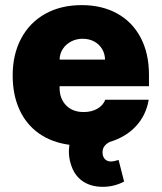

<svg xmlns="http://www.w3.org/2000/svg" viewBox="-20 -557 629 747"><path d="M254.9 79.1Q248 57.1 248 32.2Q248 22.9 250 6.3Q181.2 -2.9 131.6 -37.8Q82 -72.8 55.7 -130.4Q29.3 -188 29.3 -263.7Q29.3 -345.2 62.3 -407.2Q95.2 -469.2 156 -503.2Q216.8 -537.1 297.9 -537.1Q376.5 -537.1 435.5 -504.6Q494.6 -472.2 527.1 -410.9Q559.6 -349.6 559.6 -265.6V-221.7H211.9V-214.8Q211.9 -173.3 237.1 -147.2Q262.2 -121.1 305.7 -121.1Q335.9 -121.1 358.4 -133.8Q380.9 -146.5 389.6 -168.9H558.6Q548.3 -108.4 508.8 -65.9Q469.2 -23.4 405.8 -4.4Q392.1 3.4 385.5 12.9Q378.9 22.5 378.9 35.2Q378.9 52.2 387.9 61.8Q397 71.3 411.1 71.3Q418.9 71.3 426.8 69.1Q434.6 66.9 441.4 65.4L462.9 149.4Q423.8 169.9 379.9 169.9Q332 169.9 299.6 146.5Q267.1 123 254.9 79.1ZM388.7 -325.2Q388.2 -348.6 376.7 -367.2Q365.2 -385.7 345.7 -396Q326.2 -406.2 301.8 -406.2Q277.3 -406.2 257.1 -395.8Q236.8 -385.3 224.6 -366.9Q212.4 -348.6 211.9 -325.2Z"/></svg>

Font: Pretendard Std Black
Style: Regular
Weight: 900
Designer: Base glyphs from Inter by Rasmus Andersson; Hangeul glyphs from Noto Sans CJK(Source Han Sans) by Jang Soo-young and Kan
Foundry: Kil Hyung-jin
Version: Version 1.309